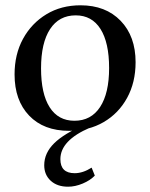

<svg xmlns="http://www.w3.org/2000/svg" viewBox="-20 -482 568 725"><path d="M241 12Q145 12 90 -45.5Q35 -103 35 -201Q35 -277 67 -335.5Q99 -394 155 -428Q211 -462 284 -462Q379 -462 435.5 -403.5Q492 -345 492 -247Q492 -171 460 -112.5Q428 -54 371.5 -21Q315 12 241 12ZM261 -26Q324 -26 358 -78Q392 -130 392 -225Q392 -321 359.5 -372.5Q327 -424 266 -424Q203 -424 169 -372Q135 -320 135 -224Q135 -128 167.5 -77Q200 -26 261 -26ZM237 223Q196 223 171.5 200.5Q147 178 147 142Q147 96 184.5 59Q222 22 302 -12L320 0Q208 48 208 119Q208 172 262 172Q293 172 326 151L338 181Q321 199 292.5 211Q264 223 237 223Z"/></svg>

Font: Petrona Medium
Style: Regular
Weight: 500
Designer: Ringo R. Seeber
Foundry: Ringo R. Seeber
Version: Version 2.001; ttfautohint (v1.8.3)